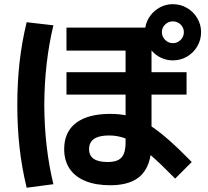

<svg xmlns="http://www.w3.org/2000/svg" viewBox="-20 -838 978 904"><path d="M282.2 -135.7Q282.2 -216.8 338.1 -259.3Q394 -301.8 499 -301.8Q538.1 -301.8 571.3 -295.4V-392.6H293V-498H571.3V-599.6H293V-708H664.1Q668.9 -738.8 687.5 -763.9Q706.1 -789.1 733.9 -803.7Q761.7 -818.4 793.9 -818.4Q830.1 -818.4 860.6 -800.5Q891.1 -782.7 908.9 -752.4Q926.8 -722.2 926.8 -686.5Q926.8 -650.4 908.9 -619.9Q891.1 -589.4 860.6 -571.5Q830.1 -553.7 793.9 -553.7Q764.2 -553.7 738.3 -565.9Q712.4 -578.1 694.3 -599.6H693.4V-498H858.4V-392.6H693.4V-242.7Q731.9 -216.8 777.6 -176.5Q823.2 -136.2 882.8 -75.2L804.7 2.9Q736.8 -66.4 689 -107.9Q677.2 -35.6 630.4 -0.7Q583.5 34.2 499 34.2Q430.7 34.2 381.8 14.2Q333 -5.9 307.6 -43.9Q282.2 -82 282.2 -135.7ZM845.7 -686.5Q845.7 -707.5 830.6 -722.4Q815.4 -737.3 793.9 -737.3Q772.5 -737.3 757.3 -722.4Q742.2 -707.5 742.2 -686.5Q742.2 -665.5 757.6 -650.1Q772.9 -634.8 793.9 -634.8Q815.4 -634.8 830.6 -650.1Q845.7 -665.5 845.7 -686.5ZM61.5 -343.8Q61.5 -449.7 72 -543.9Q82.5 -638.2 105.5 -733.4L231.4 -718.8Q189.5 -544.4 188.5 -343.8Q189.5 -142.6 231.4 29.3L105.5 45.9Q82.5 -49.3 72 -143.6Q61.5 -237.8 61.5 -343.8ZM486.3 -75.2Q518.1 -75.2 536.4 -84.5Q554.7 -93.8 563 -114Q571.3 -134.3 571.3 -168.9V-186Q534.7 -200.2 493.2 -200.2Q399.4 -200.2 399.4 -135.7Q399.4 -75.2 486.3 -75.2Z"/></svg>

Font: Pretendard JP
Style: Bold
Weight: 700
Designer: Base glyphs from Inter by Rasmus Andersson; Hangeul glyphs from Noto Sans CJK(Source Han Sans) by Jang Soo-young and Kan
Foundry: Kil Hyung-jin
Version: Version 1.309